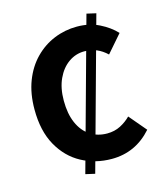

<svg xmlns="http://www.w3.org/2000/svg" viewBox="-115 -800 812 948"><g transform="rotate(-15 291.0 -325.5)"><path d="M253.7 61.6 205.9 50.7 416.5 -713.4 464.2 -702.5ZM352.7 12Q269.2 12 199.4 -25.6Q129.7 -63.2 87.9 -137.9Q46.2 -212.5 46.2 -322.2Q46.2 -403.3 70.6 -466.8Q95 -530.3 138.2 -574.3Q181.4 -618.3 236.8 -641Q292.2 -663.8 353.6 -663.8Q417.3 -663.8 467.2 -639Q517.2 -614.2 549.9 -579.1L472.2 -489.6Q447.8 -512.8 420.1 -524.6Q392.4 -536.4 357.2 -536.4Q313.6 -536.4 277.1 -510.8Q240.6 -485.2 218.9 -438.3Q197.1 -391.5 197.1 -326.9Q197.1 -259.7 217.9 -212.4Q238.6 -165 276.2 -140.2Q313.7 -115.3 363 -115.3Q401 -115.3 431.2 -130.9Q461.4 -146.5 484 -169.5L558.1 -82Q516.4 -34.9 465 -11.4Q413.6 12 352.7 12Z"/></g></svg>

Font: Source Sans 3 VF
Style: Regular
Weight: 200
Designer: Paul D. Hunt
Foundry: Adobe
Version: Version 3.046;hotconv 1.0.118;makeotfexe 2.5.65603